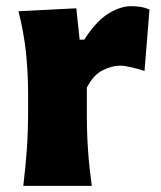

<svg xmlns="http://www.w3.org/2000/svg" viewBox="-20 -604 522 624"><path d="M55.7 0Q63 -60.1 67.1 -116.9Q71.3 -173.8 71.3 -244.6V-300.8Q71.3 -366.2 64.5 -432.4Q57.6 -498.5 40 -567.4L228 -577.1L238.8 -475.1H253.9Q291.5 -534.2 331.1 -559.1Q370.6 -584 407.2 -584Q418.9 -584 435.1 -581.8Q451.2 -579.6 465.8 -572.8L449.7 -373.5Q428.7 -380.4 406.2 -385.5Q383.8 -390.6 369.6 -390.6Q344.2 -390.6 314 -375.7Q283.7 -360.8 262.2 -319.3V-233.9Q262.2 -171.4 266.1 -115.7Q270 -60.1 278.3 0Z"/></svg>

Font: Pinar-FD ExtraBold
Style: Regular
Weight: 800
Designer: Amin Abedi
Version: Version 3.000